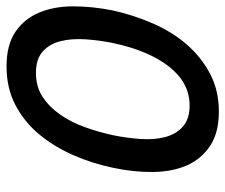

<svg xmlns="http://www.w3.org/2000/svg" viewBox="-82 -616 699 596"><g transform="rotate(90 268.0 -318.5)"><path d="M2.9 -318.8Q17.1 -382.8 43 -442.4Q68.8 -502 107.9 -547.4Q147 -592.8 199 -620.4Q251 -647.9 316.9 -647.9Q382.8 -647.9 423.8 -620.4Q464.8 -592.8 484.4 -547.4Q503.9 -502 504.4 -442.4Q504.9 -382.8 491.2 -318.8Q478 -254.9 451.9 -195.6Q425.8 -136.2 387.5 -90.1Q349.1 -43.9 296.6 -16.4Q244.1 11.2 176.8 11.2Q109.9 11.2 69.3 -16.4Q28.8 -43.9 9.5 -90.1Q-9.8 -136.2 -9.8 -195.6Q-9.8 -254.9 2.9 -318.8ZM104 -318.8Q95.2 -275.9 92.5 -232.9Q89.8 -189.9 98.4 -156Q106.9 -122.1 130.4 -101.1Q153.8 -80.1 196.8 -80.1Q240.2 -80.1 271.7 -101.1Q303.2 -122.1 326.7 -156Q350.1 -189.9 365.5 -232.9Q380.9 -275.9 390.1 -318.8Q398.9 -361.8 401.9 -404.3Q404.8 -446.8 396 -481Q387.2 -515.1 363.5 -536.1Q339.8 -557.1 297.9 -557.1Q228 -557.1 178 -494.1Q127.9 -431.2 104 -318.8Z"/></g></svg>

Font: Anonymous Pro
Style: Bold Italic
Weight: 700
Italic angle: -12°
Monospace: yes
Designer: Mark Simonson
Version: Version 1.003